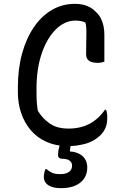

<svg xmlns="http://www.w3.org/2000/svg" viewBox="-20 -740 640 999"><path d="M434 131Q434 181 398 210Q362 239 298 239Q266 239 246 231Q226 223 217 210Q208 197 208 181Q208 174 209 167Q210 160 212 153Q214 146 216 140H222Q237 153 252 159.5Q267 166 295 166Q323 166 339 154.5Q355 143 355 122Q355 105 342 95.5Q329 86 302 86Q293 86 287.5 81Q282 76 282 69Q282 60 283 50Q284 40 287 29Q288 23 290 17Q253 12 222 -2Q174 -23 141 -61.5Q108 -100 90.5 -150.5Q73 -201 73 -260V-286Q73 -381 94.5 -460Q116 -539 155.5 -597.5Q195 -656 249.5 -688Q304 -720 370 -720Q395 -720 415 -715Q435 -710 451 -700.5Q467 -691 480 -677Q496 -662 505 -644Q514 -626 518.5 -605Q523 -584 523 -560V-419Q517 -417 508 -415Q499 -413 488 -413Q458 -413 443 -424Q428 -435 428 -458Q428 -503 429 -534Q430 -565 429 -593Q428 -607 425 -622Q416 -627 407 -629Q389 -633 373 -633Q317 -633 270.5 -587Q224 -541 197 -461.5Q170 -382 170 -280V-259Q170 -230 171.5 -208Q173 -186 177 -163Q202 -123 239.5 -97Q277 -71 336 -71Q399 -71 446 -96Q493 -121 526 -169H532Q534 -164 535 -158.5Q536 -153 537 -148L538 -137Q538 -131 538 -126Q538 -95 528.5 -74Q519 -53 504 -38Q485 -19 460 -6Q435 7 403 13Q378 19 347 20Q347 24 346 28Q345 35 344 42V48Q384 50 409 72Q434 94 434 131Z"/></svg>

Font: Code D Ace
Style: Regular
Weight: 400
Version: Version 1.085; ttfautohint (v1.8.4.7-5d5b);Nerd Fonts 3.0.2